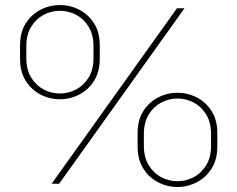

<svg xmlns="http://www.w3.org/2000/svg" viewBox="-20 -733 947 766"><path d="M688 13Q647 13 610.5 -6Q574 -25 551.5 -61Q529 -97 529 -148V-202Q529 -254 551.5 -289.5Q574 -325 610.5 -344Q647 -363 688 -363Q729 -363 765.5 -344Q802 -325 824.5 -289.5Q847 -254 847 -202V-148Q847 -97 824.5 -61Q802 -25 765.5 -6Q729 13 688 13ZM219 -337Q178 -337 141.5 -356Q105 -375 82.5 -411Q60 -447 60 -498V-552Q60 -604 82.5 -639.5Q105 -675 141.5 -694Q178 -713 219 -713Q260 -713 296.5 -694Q333 -675 355.5 -639.5Q378 -604 378 -552V-498Q378 -447 355.5 -411Q333 -375 296.5 -356Q260 -337 219 -337ZM219 -360Q253 -360 283.5 -376Q314 -392 333.5 -423.5Q353 -455 353 -501V-548Q353 -595 333.5 -626.5Q314 -658 283.5 -674Q253 -690 219 -690Q185 -690 154.5 -674Q124 -658 104.5 -626.5Q85 -595 85 -548V-501Q85 -455 104.5 -423.5Q124 -392 154.5 -376Q185 -360 219 -360ZM688 -10Q722 -10 752.5 -26Q783 -42 802.5 -73.5Q822 -105 822 -151V-198Q822 -245 802.5 -276.5Q783 -308 752.5 -324Q722 -340 688 -340Q654 -340 623.5 -324Q593 -308 573.5 -276.5Q554 -245 554 -198V-151Q554 -105 573.5 -73.5Q593 -42 623.5 -26Q654 -10 688 -10ZM186 0 686 -700H716L216 0Z"/></svg>

Font: MuseoModerno Thin
Style: Regular
Weight: 100
Designer: Pablo Cosgaya, Héctor Gatti, Marcela Romero, and the Authors of The MuseoModerno Project.
Foundry: Omnibus-Type Team
Version: Version 1.003